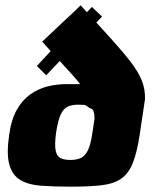

<svg xmlns="http://www.w3.org/2000/svg" viewBox="-20 -697 608 719"><path d="M118 -450 324 -671 362 -635 153 -415ZM14 -190Q22 -249 43 -286Q64 -323 94 -344Q124 -365 158.5 -373.5Q193 -382 229 -382Q244 -382 254.5 -382Q265 -382 280 -382Q271 -394 253 -414.5Q235 -435 212.5 -459Q190 -483 170 -505.5Q150 -528 138 -541Q153 -555 174.5 -575.5Q196 -596 218 -616.5Q240 -637 258 -654Q276 -671 282 -677Q349 -604 395 -553Q441 -502 469.5 -465Q498 -428 511 -395.5Q524 -363 523 -326Q522 -317 518 -292Q514 -267 510 -239Q506 -211 503 -192Q493 -126 477.5 -87Q462 -48 434.5 -28.5Q407 -9 362 -3.5Q317 2 246 2Q181 2 133.5 -1.5Q86 -5 56 -23Q26 -41 15 -80.5Q4 -120 14 -190ZM334 -252Q334 -269 330.5 -279.5Q327 -290 316 -292Q312 -295 308 -298Q304 -301 298 -304Q293 -304 286.5 -304.5Q280 -305 272 -305Q251 -305 234.5 -298Q218 -291 207.5 -268.5Q197 -246 190 -200Q184 -155 188.5 -133Q193 -111 207.5 -104.5Q222 -98 243 -98Q265 -98 281 -104.5Q297 -111 308.5 -133Q320 -155 326 -200Q327 -204 328.5 -215Q330 -226 331.5 -237Q333 -248 334 -252Z"/></svg>

Font: Genos Thin ExtraBold
Style: Italic
Weight: 800
Italic angle: -8°
Version: Version 1.010